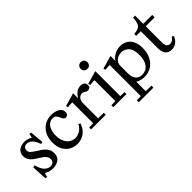

<svg xmlns="http://www.w3.org/2000/svg" viewBox="30 -1600 2644 2644"><g transform="rotate(-45 1351.5 -278.0)"><path d="M78 -201Q105 -104 144.5 -69Q184 -34 225 -34Q257 -34 277.5 -51.5Q298 -69 298 -103Q298 -132 283 -154Q268 -176 247 -192.5Q226 -209 187 -233Q144 -259 118 -279.5Q92 -300 74 -330Q56 -360 56 -400Q56 -465 100 -497.5Q144 -530 205 -530Q253 -530 291.5 -512Q330 -494 357 -467L318 -483L334 -556L364 -554L383 -351L351 -345Q320 -427 285.5 -457.5Q251 -488 214 -488Q182 -488 163.5 -471Q145 -454 145 -426Q145 -393 169.5 -370.5Q194 -348 246 -315Q291 -288 320 -265Q349 -242 369.5 -208Q390 -174 390 -128Q390 -55 342.5 -22.5Q295 10 230 10Q182 10 140.5 -7Q99 -24 71 -51L115 -71L88 34L58 30L46 -195Z M731 -530Q797 -530 848.5 -503Q900 -476 900 -419Q900 -389 885.5 -375Q871 -361 850 -361Q829 -361 818.5 -374Q808 -387 796 -414Q780 -448 763.5 -466Q747 -484 712 -484Q673 -484 641.5 -460Q610 -436 592 -391Q574 -346 574 -285Q574 -217 597 -168Q620 -119 658.5 -93.5Q697 -68 743 -68Q792 -68 836 -96Q880 -124 907 -175H909L935 -161Q901 -71 841 -30.5Q781 10 709 10Q647 10 593.5 -18Q540 -46 507 -104Q474 -162 474 -248Q474 -335 507.5 -398.5Q541 -462 599.5 -496Q658 -530 731 -530Z M1155 -434H1157Q1186 -479 1221 -504.5Q1256 -530 1301 -530Q1336 -530 1358.5 -513.5Q1381 -497 1381 -463Q1381 -433 1365 -421Q1349 -409 1329 -409Q1316 -409 1306.5 -413Q1297 -417 1285 -425Q1272 -433 1262 -437Q1252 -441 1239 -441Q1206 -441 1180.5 -413Q1155 -385 1155 -328ZM1151 -526 1155 -524V-40L1265 -38V0H979V-38L1059 -40V-445L1057 -447L969 -442L963 -472Z M1583 -526 1587 -524V-40L1667 -38V0H1411V-38L1491 -40V-445L1489 -447L1401 -442L1395 -472ZM1467 -691Q1467 -720 1485.5 -738Q1504 -756 1533 -756Q1562 -756 1580 -738Q1598 -720 1598 -691Q1598 -662 1580 -643.5Q1562 -625 1533 -625Q1504 -625 1485.5 -643.5Q1467 -662 1467 -691Z M1879 -526 1883 -524V160L1993 162V200H1707V162L1787 160V-445L1785 -447L1697 -442L1691 -472ZM1833 -67 1883 -187Q1883 -111 1916.5 -72.5Q1950 -34 2010 -34Q2087 -34 2131 -92Q2175 -150 2175 -253Q2175 -366 2128.5 -412Q2082 -458 2023 -458Q1988 -458 1955.5 -443Q1923 -428 1903 -400.5Q1883 -373 1883 -338V-434H1885Q1912 -476 1963.5 -503Q2015 -530 2074 -530Q2126 -530 2171.5 -506Q2217 -482 2246 -428.5Q2275 -375 2275 -291Q2275 -200 2241 -132Q2207 -64 2147 -27Q2087 10 2012 10Q1953 10 1907.5 -11.5Q1862 -33 1833 -67Z M2327 -510 2344 -511Q2394 -516 2421 -532.5Q2448 -549 2460 -583Q2472 -617 2477 -680H2515V-520H2689V-472H2515V-157Q2515 -107 2533.5 -84.5Q2552 -62 2583 -62Q2632 -62 2667 -118H2669L2695 -104Q2671 -45 2631 -17.5Q2591 10 2542 10Q2484 10 2451.5 -27Q2419 -64 2419 -143V-472H2329Z"/></g></svg>

Font: Minipax
Style: Regular
Weight: 400
Designer: Raphaël Ronot
Foundry: Velvetyne Type Foundry
Version: Version 1.000